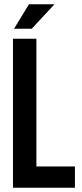

<svg xmlns="http://www.w3.org/2000/svg" viewBox="-20 -882 384 902"><path d="M41 -700H151V-100H332V0H41ZM116 -862H236L129 -747H46Z"/></svg>

Font: kids-team
Style: team
Weight: 400
Designer: Ryoichi Tsunekawa, Thomas Gollenia, Laura Emeder
Foundry: Ryoichi Tsunekawa, Thomas Gollenia, Laura Emeder
Version: Version 2.000